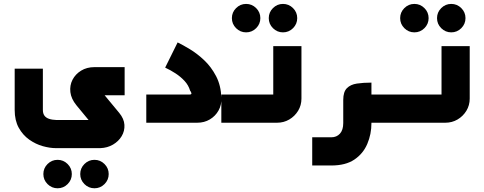

<svg xmlns="http://www.w3.org/2000/svg" viewBox="-20 -636 2510 995"><path d="M278.5 339.7Q248.2 339.7 226.4 318Q204.7 296.3 204.7 266Q204.7 235.7 226.4 214Q248.2 192.3 278.5 192.3Q308.7 192.3 330.5 214Q352.2 235.7 352.2 266Q352.2 296.3 330.5 318Q308.7 339.7 278.5 339.7ZM469.5 339.7Q439.3 339.7 417.5 318Q395.8 296.3 395.8 266Q395.8 235.7 417.5 214Q439.3 192.3 469.5 192.3Q499.8 192.3 521.6 214Q543.3 235.7 543.3 266Q543.3 296.3 521.6 318Q499.8 339.7 469.5 339.7Z M270 131.7Q238.4 131.7 201.6 121.4Q164.9 111.1 131.6 87.7Q98.3 64.2 77.2 26.2Q56.1 -11.8 56.1 -66.2V-280.2H202.2V-66.2Q202.2 -48.2 210 -37.1Q217.8 -26 233.6 -20.4Q249.5 -14.8 272 -14.1H458.7Q455.8 -11.1 453.8 -8.1Q451.7 -5.1 448.9 -2.1L376 -90.5Q348.8 -123.9 344.7 -158.6Q340.7 -193.4 355.8 -222.7Q371 -252 400.5 -270Q429.9 -288.1 469.3 -288.1H625.9V-142.3H503.7Q505.4 -146 506.5 -150.1Q507.6 -154.1 509.3 -157.9L597.8 -51Q623 -20.6 624.8 11.1Q626.6 42.9 610.5 69.7Q594.4 96.5 565.5 113.4Q536.6 130.3 500 131.7Z M738.1 0V-146.1H962.3Q973.8 -146.1 971.8 -153.5Q969.8 -161 965.3 -166Q956.7 -194.9 936.1 -216.9Q915.5 -239 889.5 -255.8Q863.6 -272.7 835.9 -285.6L900.5 -416.2Q927.3 -403.2 964.4 -380.8Q1001.6 -358.3 1038 -324.1Q1074.4 -289.8 1099.7 -241.6Q1125.1 -193.5 1127.3 -127.8Q1128.7 -92.3 1112.5 -63.3Q1096.4 -34.4 1067.6 -17.2Q1038.8 0 1002.1 0Z M1255.5 -468.3Q1225.2 -468.3 1203.4 -490Q1181.7 -511.7 1181.7 -542Q1181.7 -572.3 1203.4 -594Q1225.2 -615.7 1255.5 -615.7Q1285.7 -615.7 1307.5 -594Q1329.2 -572.3 1329.2 -542Q1329.2 -511.7 1307.5 -490Q1285.7 -468.3 1255.5 -468.3ZM1446.5 -468.3Q1416.3 -468.3 1394.5 -490Q1372.8 -511.7 1372.8 -542Q1372.8 -572.3 1394.5 -594Q1416.3 -615.7 1446.5 -615.7Q1476.8 -615.7 1498.6 -594Q1520.3 -572.3 1520.3 -542Q1520.3 -511.7 1498.6 -490Q1476.8 -468.3 1446.5 -468.3Z M1127 0V-146.1H1413Q1408.9 -141.7 1404.6 -137.4Q1400.3 -133 1396.1 -128.6V-396.9H1542.2V-124.9Q1542.2 -90.3 1524.9 -61.8Q1507.5 -33.4 1479 -16.7Q1450.4 0 1416 0Z M1859.8 0V-146.1H2017.6V0ZM1598 221.6V75.5H1696.9Q1724.5 75.5 1741.7 56.6Q1758.8 37.7 1758.8 1.7V-118.2Q1758.8 -159.9 1777.6 -178.9Q1796.4 -198 1829.5 -202.9Q1862.5 -207.9 1904.9 -207.9V1.7Q1904.9 59.4 1883.4 109.8Q1861.9 160.3 1816.4 191Q1770.9 221.6 1696.9 221.6Z M2127.5 -468.3Q2097.2 -468.3 2075.4 -490Q2053.7 -511.7 2053.7 -542Q2053.7 -572.3 2075.4 -594Q2097.2 -615.7 2127.5 -615.7Q2157.7 -615.7 2179.5 -594Q2201.2 -572.3 2201.2 -542Q2201.2 -511.7 2179.5 -490Q2157.7 -468.3 2127.5 -468.3ZM2318.5 -468.3Q2288.3 -468.3 2266.5 -490Q2244.8 -511.7 2244.8 -542Q2244.8 -572.3 2266.5 -594Q2288.3 -615.7 2318.5 -615.7Q2348.8 -615.7 2370.6 -594Q2392.3 -572.3 2392.3 -542Q2392.3 -511.7 2370.6 -490Q2348.8 -468.3 2318.5 -468.3Z M1999 0V-146.1H2285Q2280.9 -141.7 2276.6 -137.4Q2272.3 -133 2268.1 -128.6V-396.9H2414.2V-124.9Q2414.2 -90.3 2396.9 -61.8Q2379.5 -33.4 2351 -16.7Q2322.4 0 2288 0Z"/></svg>

Font: Mada
Style: Regular
Weight: 400
Designer: Khaled Hosny
Version: Version 1.5